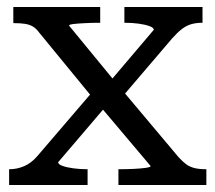

<svg xmlns="http://www.w3.org/2000/svg" viewBox="-20 -528 615 548"><path d="M569 0H318V-45H320Q341 -45 362 -46Q383 -47 396.5 -49Q410 -51 410 -54L274 -215L146 -65Q146 -59 158.5 -54.5Q171 -50 190 -47.5Q209 -45 228 -45H230V0H6V-45H7Q29 -45 49.5 -54Q70 -63 87 -83L237 -258L91 -436Q83 -447 73.5 -452.5Q64 -458 51 -460Q38 -462 19 -462H18V-508H266V-463H264Q244 -463 223.5 -462Q203 -461 190 -459.5Q177 -458 177 -455L301 -304L419 -443Q419 -449 406.5 -453.5Q394 -458 375.5 -460.5Q357 -463 338 -463H335V-508H558V-463H557Q540 -463 526 -459Q512 -455 499 -445Q486 -435 471 -418L337 -261L490 -79Q501 -67 511 -59.5Q521 -52 534.5 -48.5Q548 -45 568 -45H569Z"/></svg>

Font: Roboto Serif 20pt
Style: Regular
Weight: 400
Designer: Greg Gazdowicz
Foundry: Commercial Type
Version: Version 1.008